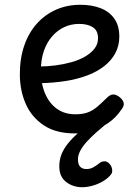

<svg xmlns="http://www.w3.org/2000/svg" viewBox="-20 -539 566 803"><path d="M293 19Q214 19 163 -15Q112 -49 87.5 -105Q63 -161 63 -228Q63 -295 81.5 -348.5Q100 -402 134 -440Q168 -478 214.5 -498.5Q261 -519 316 -519Q365 -519 401.5 -504.5Q438 -490 458.5 -460.5Q479 -431 479 -386Q479 -348 462.5 -317Q446 -286 416 -262.5Q386 -239 345 -223.5Q304 -208 253 -200Q202 -192 145 -191V-261Q178 -261 212.5 -265.5Q247 -270 279 -279Q311 -288 336 -302.5Q361 -317 375.5 -336Q390 -355 390 -379Q390 -411 368.5 -425Q347 -439 311 -439Q278 -439 249.5 -426Q221 -413 198.5 -387.5Q176 -362 163.5 -326Q151 -290 151 -244Q151 -189 168.5 -148Q186 -107 218 -84Q250 -61 295 -61Q325 -61 346 -68.5Q367 -76 385.5 -91.5Q404 -107 426 -129Q441 -144 453.5 -144Q466 -144 480 -133Q494 -122 497 -109.5Q500 -97 490 -84Q465 -46 431 -23.5Q397 -1 361.5 9Q326 19 293 19ZM324 244Q285 244 256.5 222Q228 200 228 157Q228 130 237 107Q246 84 263.5 62Q281 40 306.5 17Q332 -6 366 -32L428 -33V-24Q405 -5 383.5 14Q362 33 344.5 52Q327 71 316.5 90Q306 109 306 128Q306 149 315.5 158.5Q325 168 341 168Q356 168 368 162Q380 156 399 141Q406 136 416 135.5Q426 135 436 144Q446 154 448.5 167Q451 180 446 188Q434 205 412.5 218Q391 231 367.5 237.5Q344 244 324 244Z"/></svg>

Font: Playwrite PL
Style: Regular
Weight: 400
Designer: Veronika Burian, José Scaglione
Foundry: TypeTogether
Version: Version 1.002